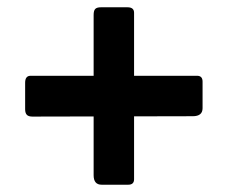

<svg xmlns="http://www.w3.org/2000/svg" viewBox="-20 -637 623 527"><path d="M536 -340Q536 -318 509 -318L69 -317Q58 -317 53.5 -322Q49 -327 49 -337V-410Q49 -429 64 -429H521Q536 -429 536 -413ZM259 -130Q237 -130 237 -156V-596Q237 -608 241.5 -612.5Q246 -617 257 -617H330Q348 -617 348 -602V-145Q348 -130 332 -130Z"/></svg>

Font: Libre Franklin
Style: Bold
Weight: 700
Designer: Pablo Impallari, Rodrigo Fuenzalida, Nhung Nguyen
Foundry: Impallari Type
Version: Version 3.000